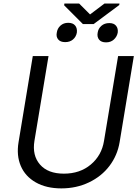

<svg xmlns="http://www.w3.org/2000/svg" viewBox="-20 -1041 781 1074"><path d="M640.6 -727.3H728.7L649.1 -245.7Q636.7 -171.5 592.3 -112.9Q547.9 -54.3 477.6 -20.8Q407.3 12.8 323.2 12.8Q239 12.8 180 -20.8Q121.1 -54.3 96.2 -112.9Q71.4 -171.5 83.8 -245.7L163.4 -727.3H251.4L172.6 -252.8Q159.4 -171.5 203.7 -120.6Q247.9 -69.6 337.4 -69.6Q427.2 -69.6 487.9 -120.6Q548.7 -171.5 561.8 -252.8ZM422.6 -1021.3 483.7 -960.2 564.6 -1021.3H648.4L647 -1012.8L503.6 -906.2H443.9L338.8 -1011.4L340.2 -1021.3ZM297.6 -858Q300.8 -882.1 318.2 -897.7Q335.6 -913.4 361.5 -913.4Q388.1 -913.4 400.6 -897.9Q413 -882.5 409.8 -858Q405.2 -834.5 388.1 -820Q371.1 -805.4 344.5 -805.4Q317.8 -805.4 305.4 -820.5Q293 -835.6 297.6 -858ZM526.3 -858Q529.5 -881 547.1 -896.5Q564.6 -911.9 591.6 -911.9Q617.2 -911.9 629.4 -896.7Q641.7 -881.4 638.5 -858Q633.9 -835.2 616.7 -819.6Q599.4 -804 573.2 -804Q546.5 -804 534.3 -819.2Q522 -834.5 526.3 -858Z"/></svg>

Font: Karasuma Gothic
Style: Italic
Weight: 400
Italic angle: -9.39999°
Designer: Rasmus Andersson / Ryoko Nishizuka
Foundry: Genbu
Version: Version 1.00